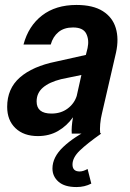

<svg xmlns="http://www.w3.org/2000/svg" viewBox="-20 -540 526 776"><path d="M133 10Q76 10 42.5 -22Q9 -54 9 -108Q9 -182 60.5 -227Q112 -272 206 -291L327 -318L334 -346Q341 -379 328.5 -404Q316 -429 275 -429Q239 -429 216.5 -410.5Q194 -392 185 -360H75Q95 -435 150 -477.5Q205 -520 289 -520Q356 -520 395.5 -495Q435 -470 448 -426.5Q461 -383 449 -328L392 -81Q387 -61 385 -39Q383 -17 385 0H270Q268 -26 275 -66Q250 -31 214.5 -10.5Q179 10 133 10ZM128 -130Q128 -81 188 -81Q226 -81 253 -101Q280 -121 290 -152L309 -237L227 -220Q179 -208 153.5 -186Q128 -164 128 -130ZM289 216Q241 216 216.5 194.5Q192 173 192 141Q192 95 236 53.5Q280 12 351 -22L389 0Q332 40 302.5 68.5Q273 97 273 125Q273 153 302 153Q316 153 334 143L349 202Q322 216 289 216Z"/></svg>

Font: Instrument Sans SemiCondensed SemiBold Italic
Style: Regular
Weight: 600
Width: 4
Italic angle: -13°
Designer: Rodrigo Fuenzalida
Foundry: fragTYPE
Version: Version 1.000; ttfautohint (v1.8.4.7-5d5b);gftools[0.9.28]